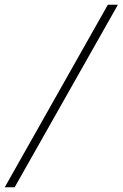

<svg xmlns="http://www.w3.org/2000/svg" viewBox="-43 -731 519 812"><path d="M19 61H-22.9L413.1 -710.9H455.6Z"/></svg>

Font: Ufes Sans Thin
Style: Italic
Weight: 100
Designer: Ricardo Esteves & Thais Bronze
Foundry: ProDesignUfes - Ricardo Esteves, Thais Bronze
Version: Version 2.0